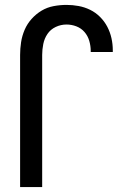

<svg xmlns="http://www.w3.org/2000/svg" viewBox="-20 -763 540 783"><path d="M62 0V-539Q62 -565 66 -591Q70 -617 80.5 -641.5Q91 -666 109 -686Q127 -706 149.5 -719.5Q172 -733 198.5 -738Q225 -743 251 -743Q276 -743 300.5 -738.5Q325 -734 347.5 -723Q370 -712 388 -694Q406 -676 417.5 -654Q429 -632 434.5 -607.5Q440 -583 440 -558V-551H350V-555Q350 -576 344 -596.5Q338 -617 324.5 -632.5Q311 -648 291.5 -655.5Q272 -663 251 -663Q228 -663 207 -653Q186 -643 173.5 -624.5Q161 -606 156.5 -583.5Q152 -561 152 -539V0Z"/></svg>

Font: Iosevka Custom Medium
Style: Regular
Weight: 500
Monospace: yes
Designer: Belleve Invis
Foundry: Belleve Invis
Version: Version 32.5.0; ttfautohint (v1.8.4)